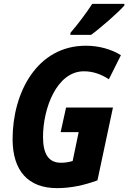

<svg xmlns="http://www.w3.org/2000/svg" viewBox="-20 -961 662 991"><path d="M343 -781H450C492 -811 593 -898 622 -933V-941H456C425 -893 382 -836 344 -792ZM274 10C349 10 417 -6 483 -30L563 -406H321L293 -279H386L355 -130C334 -124 317 -121 294 -121C232 -121 202 -165 202 -254C202 -402 273 -593 413 -593C462 -593 503 -577 542 -552L604 -676C557 -706 492 -725 423 -725C171 -725 45 -483 45 -243C45 -79 126 10 274 10Z"/></svg>

Font: Noto Sans Display SemiCondensed Extra
Style: Italic
Weight: 800
Width: 4
Italic angle: -12°
Designer: Monotype Design Team
Foundry: Monotype Imaging Inc.
Version: Version 1.900